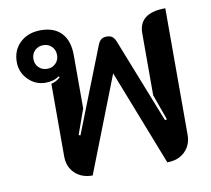

<svg xmlns="http://www.w3.org/2000/svg" viewBox="-70 -672 836 760"><g transform="rotate(-10 348.0 -292.0)"><path d="M145 -85V-377Q167 -382 182 -397L178 -401Q157 -385 124 -385Q83 -385 54 -414.5Q25 -444 25 -485Q25 -533 57 -563Q89 -593 140 -593Q194 -593 223 -562Q252 -531 252 -473V-259L216 -158L223 -156L356 -494Q362 -510 370.5 -516.5Q379 -523 393 -523Q407 -523 415.5 -516.5Q424 -510 430 -494L563 -157L571 -159L534 -262V-511Q534 -593 641 -593V-85Q641 -43 614 -17Q587 9 543 9L393 -375L243 9Q199 9 172 -17Q145 -43 145 -85ZM187 -485Q187 -506 173.5 -519.5Q160 -533 140 -533Q119 -533 105.5 -519.5Q92 -506 92 -485Q92 -465 105.5 -451.5Q119 -438 140 -438Q160 -438 173.5 -451.5Q187 -465 187 -485Z"/></g></svg>

Font: K2D SemiBold
Style: Regular
Weight: 600
Designer: Katatrad Aksorn Co.,Ltd.
Foundry: Cadson Demak Co.,Ltd.
Version: Version 1.000; ttfautohint (v1.6)